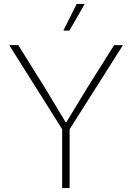

<svg xmlns="http://www.w3.org/2000/svg" viewBox="-20 -959 674 979"><path d="M297 -300 27 -729H73L208 -513L314 -337H319L426 -513L562 -729H607L335 -300V0H297ZM371 -939H412L334 -803H303Z"/></svg>

Font: Mona Sans VF XLt
Style: Regular
Weight: 200
Designer: Deni Anggara
Foundry: GitHub
Version: Version 2.000;Glyphs 3.2.3 (3260)